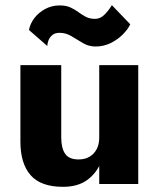

<svg xmlns="http://www.w3.org/2000/svg" viewBox="-20 -712 615 743"><path d="M364 0H515V-460H364ZM217 -180V-460H59V-164Q59 -79 98.5 -34Q138 11 224 11Q281 11 317.5 -15.5Q354 -42 372 -87Q390 -132 390 -186L364 -180Q364 -153 354 -134.5Q344 -116 326.5 -105.5Q309 -95 284 -95Q247 -95 232 -117Q217 -139 217 -180ZM92 -596 163 -534Q163 -542 167 -554Q171 -566 181.5 -575.5Q192 -585 210 -585Q235 -585 256.5 -572Q278 -559 300.5 -545.5Q323 -532 350 -532Q381 -532 408.5 -545.5Q436 -559 456 -579.5Q476 -600 484 -618L413 -692Q398 -668 382.5 -653.5Q367 -639 348 -639Q327 -639 312 -647Q297 -655 283.5 -665Q270 -675 253 -683Q236 -691 211 -691Q180 -691 154.5 -677Q129 -663 113 -642Q97 -621 92 -596Z"/></svg>

Font: Jost
Style: Bold
Weight: 700
Version: Version 3.710